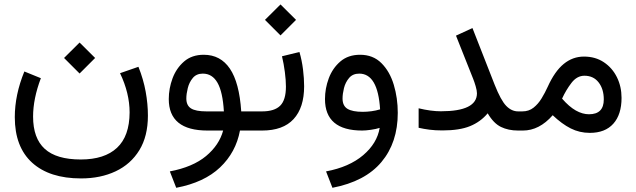

<svg xmlns="http://www.w3.org/2000/svg" viewBox="-20 -599 2920 881"><path d="M273.9 -333 345.2 -403.8 416.5 -333 345.2 -261.7ZM530.8 -263.2 615.2 -292.5Q638.2 -234.9 648.4 -178.5Q658.7 -122.1 658.7 -68.4Q658.7 25.9 619.4 90.1Q580.1 154.3 510.7 187Q441.4 219.7 352.1 219.7Q207 219.7 127.4 147.5Q47.9 75.2 47.9 -61.5Q47.9 -164.1 91.8 -271L167.5 -240.2Q131.8 -146 131.8 -64Q131.8 35.2 185.3 84Q238.8 132.8 350.6 132.8Q459.5 132.8 516.8 79.3Q574.2 25.9 574.7 -83Q574.7 -171.4 530.8 -263.2Z M915 -347.7Q991.7 -347.7 1034.9 -283.9Q1078.1 -220.2 1086.9 -87.9H1144V0H1081.1Q1062.5 100.1 989.7 169.2Q917 238.3 788.6 262.7L759.3 187.5Q864.7 167.5 925.3 117.2Q985.8 66.9 1003.9 0H932.1Q754.4 0 754.4 -144.5Q754.4 -192.9 771.7 -239.5Q789.1 -286.1 824.7 -316.9Q860.4 -347.7 915 -347.7ZM1007.3 -87.9Q1002 -177.2 978 -219.2Q954.1 -261.2 910.6 -261.2Q881.3 -261.2 864.7 -241.2Q848.1 -221.2 841.6 -194.6Q835 -168 835 -147Q835 -115.2 856.4 -101.6Q877.9 -87.9 927.2 -87.9Z M1375.5 -203.1Q1375.5 -105 1327.1 -52.5Q1278.8 0 1182.6 0H1124.5V-87.9H1182.6Q1239.3 -87.9 1265.6 -114Q1292 -140.1 1292 -201.7Q1292 -230.5 1287.1 -268.3Q1282.2 -306.2 1273.9 -340.8L1354 -360.4Q1365.2 -322.3 1370.4 -280.5Q1375.5 -238.8 1375.5 -203.1ZM1195.8 -507.8 1267.1 -578.6 1338.4 -507.8 1267.1 -436.5Z M1722.2 -12.2Q1705.6 -6.8 1681.9 -3.4Q1658.2 0 1642.1 0Q1471.2 0 1471.2 -144.5Q1471.2 -192.9 1488.5 -239.5Q1505.9 -286.1 1541.7 -316.9Q1577.6 -347.7 1632.3 -347.7Q1691.9 -347.7 1730.2 -309.3Q1768.6 -271 1786.9 -210Q1805.2 -148.9 1805.2 -81.1Q1805.2 55.2 1730.2 144.5Q1655.3 233.9 1505.4 262.7L1476.1 187.5Q1582.5 167.5 1646.5 113Q1710.4 58.6 1722.2 -12.2ZM1724.1 -97.2Q1713.9 -261.2 1628.4 -261.2Q1598.6 -261.2 1581.8 -241.2Q1564.9 -221.2 1558.3 -194.6Q1551.8 -168 1551.8 -147Q1551.8 -113.3 1574.5 -99.6Q1597.2 -85.9 1644.5 -85.9Q1663.6 -85.9 1684.1 -88.6Q1704.6 -91.3 1724.1 -97.2Z M1900.9 -102.1Q1957.5 -88.4 2002.9 -88.4Q2168.5 -88.4 2168.5 -170.9Q2168.5 -183.1 2162.6 -203.4Q2156.7 -223.6 2150.9 -237.8L2072.3 -435.5L2147.9 -470.2L2249.5 -210.9Q2278.3 -138.2 2303 -113Q2327.6 -87.9 2357.4 -87.9H2377.9V0H2357.4Q2312.5 0 2278.6 -16.6Q2244.6 -33.2 2217.8 -79.1Q2185.1 -40 2137 -20.3Q2088.9 -0.5 2010.3 -0.5Q1977.1 -0.5 1950.7 -3.9Q1924.3 -7.3 1900.9 -12.7Z M2516.1 -70.3Q2454.6 0 2379.4 0H2358.4V-87.9H2377Q2406.7 -87.9 2428.2 -105Q2449.7 -122.1 2465.3 -147.9Q2481 -173.8 2493.2 -200.7Q2525.4 -272 2566.7 -305.7Q2607.9 -339.4 2659.7 -339.4Q2711.9 -339.4 2750.7 -313.5Q2789.6 -287.6 2810.8 -244.6Q2832 -201.7 2832 -149.9Q2832 -73.7 2794.4 -31.5Q2756.8 10.7 2686.5 10.7Q2639.2 10.7 2598.6 -9.8Q2558.1 -30.3 2516.1 -70.3ZM2559.1 -146.5Q2591.3 -109.4 2622.1 -92Q2652.8 -74.7 2682.6 -74.7Q2750.5 -74.7 2750.5 -142.6Q2750.5 -190.4 2726.8 -220.9Q2703.1 -251.5 2661.6 -251.5Q2627.4 -251.5 2602.3 -218.8Q2577.1 -186 2559.1 -146.5Z"/></svg>

Font: Vazir WOL
Style: Regular-WOL
Weight: 400
Designer: Saber Rastikerdar
Foundry: Saber Rastikerdar
Version: Version 27.2.2